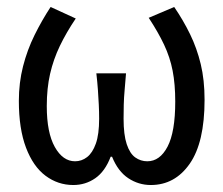

<svg xmlns="http://www.w3.org/2000/svg" viewBox="-20 -518 640 550"><path d="M190 12Q146 12 110.5 -14.5Q75 -41 54.5 -95Q34 -149 34 -229Q34 -281 46 -328Q58 -375 79 -417.5Q100 -460 125 -498L197 -465Q170 -425 151.5 -386.5Q133 -348 123.5 -306.5Q114 -265 114 -214Q114 -138 137 -97Q160 -56 195 -56Q214 -56 229.5 -68Q245 -80 254.5 -106.5Q264 -133 264 -178Q264 -198 263 -218Q262 -238 260.5 -260Q259 -282 256 -308H341Q339 -282 337 -260Q335 -238 334.5 -218Q334 -198 334 -178Q334 -132 343 -105Q352 -78 367.5 -67Q383 -56 402 -56Q438 -56 460 -98Q482 -140 482 -227Q482 -277 474.5 -315.5Q467 -354 450 -390Q433 -426 406 -467L479 -498Q505 -460 524.5 -420Q544 -380 555 -334.5Q566 -289 566 -232Q566 -110 523.5 -49Q481 12 412 12Q377 12 347.5 -7.5Q318 -27 301 -69H297Q281 -27 253 -7.5Q225 12 190 12Z"/></svg>

Font: Source Code Pro ExtraLight
Style: Regular
Weight: 200
Monospace: yes
Designer: Paul D. Hunt, Teo Tuominen
Foundry: Adobe
Version: Version 1.026;hotconv 1.1.0;makeotfexe 2.6.0